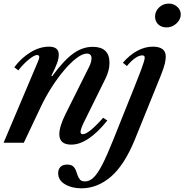

<svg xmlns="http://www.w3.org/2000/svg" viewBox="-30 -794 1026 1068"><path d="M366.5 10.5Q300 10.5 300 -47.5Q300 -91 336 -162.5L466.5 -424Q479 -450 479 -470Q479 -496 453 -496Q429.5 -496 396.8 -471.5Q364 -447 328 -404.8Q292 -362.5 257.5 -308.8Q223 -255 195.5 -196.5L102.5 0H-10L179 -446.5Q188.5 -469 188.5 -475.5Q188.5 -488 176.5 -488Q160.5 -488 129.2 -462.2Q98 -436.5 72 -402.5L49.5 -420Q88.5 -472 139.8 -503.2Q191 -534.5 242.5 -534.5Q297 -534.5 297 -489.5Q297 -470 287.8 -443.5Q278.5 -417 255.5 -372L260.5 -370.5Q324.5 -458 376.8 -495.8Q429 -533.5 485.5 -533.5Q579 -533.5 579 -444.5Q579 -402 556.5 -356.5L435 -110.5Q427.5 -95 422.8 -81.5Q418 -68 418 -60.5Q418 -47.5 430.5 -47.5Q462.5 -47.5 544 -139L567 -123.5Q459 10.5 366.5 10.5ZM897 -641.5Q867.5 -641.5 850 -658.5Q832.5 -675.5 832.5 -702Q832.5 -731 854.8 -752.5Q877 -774 908.5 -774Q936.5 -774 956 -756.2Q975.5 -738.5 975.5 -713.5Q975.5 -686 951.8 -663.8Q928 -641.5 897 -641.5ZM422.5 253.5Q369.5 253.5 331.5 231Q293.5 208.5 293.5 169Q293.5 148 306 134.8Q318.5 121.5 343.5 121.5Q365.5 121.5 376.2 131Q387 140.5 392.2 154.5Q397.5 168.5 402.2 182.5Q407 196.5 416 206Q425 215.5 444 215Q467.5 215 490 194Q512.5 173 538.8 122.2Q565 71.5 600.5 -17.5L721 -318.5Q743 -373 754.5 -404.2Q766 -435.5 770.5 -450.8Q775 -466 775 -474Q775 -486 761 -486Q743.5 -486 721 -470.2Q698.5 -454.5 676 -426.5L653.5 -445Q690.5 -488 733.5 -511.2Q776.5 -534.5 819.5 -534.5Q892 -534.5 892 -479.5Q892 -463 887 -440.5Q882 -418 864.5 -374L720 -17.5Q662 124.5 586.8 189Q511.5 253.5 422.5 253.5Z"/></svg>

Font: Libre Caslon Text Medium Italic
Style: Regular
Weight: 500
Italic angle: -22.583°
Designer: Pablo Impallari, Rodrigo Fuenzalida, Katja Schimmel
Foundry: Pablo Impallari, Rodrigo Fuenzalida
Version: Version 2.000